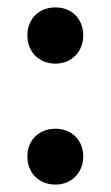

<svg xmlns="http://www.w3.org/2000/svg" viewBox="-20 -515 299 519"><path d="M130 -343C173 -343 205 -375 205 -419C205 -464 174 -495 130 -495C85 -495 54 -464 54 -419C54 -375 85 -343 130 -343ZM130 -16C173 -16 205 -48 205 -92C205 -136 174 -167 130 -167C85 -167 54 -136 54 -92C54 -48 85 -16 130 -16Z"/></svg>

Font: Arthouse Owned
Style: Bold
Weight: 700
Designer: Jeremy Tribby
Foundry: Tribby Type
Version: Version 1.000;PS 001.000;hotconv 1.0.88;makeotf.lib2.5.64775